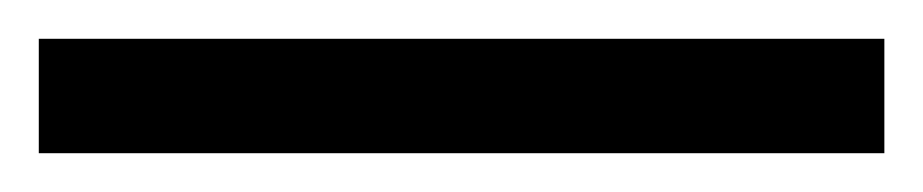

<svg xmlns="http://www.w3.org/2000/svg" viewBox="-25 -839 476 99"><path d="M-5 -760V-819H431V-760Z"/></svg>

Font: Noto Serif Tamil SemiCondensed SemiBold
Style: Italic
Weight: 600
Width: 4
Italic angle: -12°
Designer: Indian Type Foundry, Tom Grace, and the Monotype Design Team
Foundry: Monotype Imaging Inc.
Version: Version 2.003; ttfautohint (v1.8.4.7-5d5b)